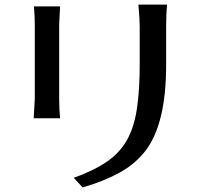

<svg xmlns="http://www.w3.org/2000/svg" viewBox="-20 -780 858 838"><path d="M127 -263.7Q131.8 -338.9 131.8 -348.6V-673.8Q131.8 -687.5 130.9 -711.9L127.9 -752H242.2Q238.3 -683.6 238.3 -673.8V-348.6Q238.3 -327.1 239.3 -303.7L242.2 -263.7ZM301.8 -3.9Q389.6 -35.2 446.3 -74.2Q502.9 -113.3 534.2 -168.9Q565.4 -224.6 577.6 -305.7Q589.8 -386.7 589.8 -502V-664.1Q589.8 -697.3 584 -759.8H709Q705.1 -717.8 705.1 -664.1V-496.1Q705.1 -238.3 614.3 -121.1Q568.4 -62.5 500 -25.4Q431.6 11.7 340.8 38.1Z"/></svg>

Font: GenEi LateMin P v2
Style: Medium
Weight: 500
Designer: o_tamon (Modified)
Foundry: o_tamon / Adobe Systems Incorporated / FONT 910 / Philipp H. Poll
Version: Version 2.1;Original Version 1.004